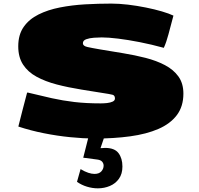

<svg xmlns="http://www.w3.org/2000/svg" viewBox="-20 -735 1093 1053"><path d="M497.6 24.9Q435.5 24.4 364.7 17.3Q293.9 10.3 221.2 -4.2Q148.4 -18.6 80.6 -41Q92.3 -89.8 104 -133.1Q115.7 -176.3 127.9 -224.1Q127.9 -227.5 131.8 -227.5Q203.1 -210 263.7 -196.5Q324.2 -183.1 388.2 -175.5Q452.1 -168 532.7 -168Q549.3 -168 567.1 -169.9Q585 -171.9 597.7 -177.7Q610.4 -183.6 610.4 -194.8Q610.4 -211.9 597.2 -215.3Q584 -218.8 576.2 -219.7Q499.5 -231.9 426.8 -243.7Q354 -255.4 291.3 -271.7Q228.5 -288.1 180.9 -314Q133.3 -339.8 106.7 -380.4Q80.1 -420.9 80.1 -481Q80.1 -544.9 109.9 -587.4Q139.6 -629.9 191.2 -655.5Q242.7 -681.2 308.6 -694.1Q374.5 -707 447 -711.2Q519.5 -715.3 590.3 -715.3Q632.8 -715.3 682.1 -709.5Q731.4 -703.6 779.8 -693.8Q828.1 -684.1 867.9 -672.4Q907.7 -660.6 931.2 -649.4Q914.6 -587.4 903.6 -545.7Q892.6 -503.9 878.4 -472.7Q811 -491.2 746.3 -503.9Q681.6 -516.6 627.7 -523.2Q573.7 -529.8 538.1 -529.8Q520 -529.8 495.6 -528.1Q471.2 -526.4 452.9 -519.8Q434.6 -513.2 434.6 -497.6Q434.6 -482.9 459.2 -477.3Q483.9 -471.7 529.8 -463.9Q591.3 -453.6 655.5 -443.1Q719.7 -432.6 778.8 -417.5Q837.9 -402.3 884.5 -377.9Q931.2 -353.5 958.5 -315.7Q985.8 -277.8 985.8 -221.7Q985.8 -151.4 950 -103.8Q914.1 -56.2 848.6 -27.8Q783.2 0.5 693.8 12.7Q604.5 24.9 497.6 24.9ZM516.6 297.9Q486.8 297.9 457 288.8Q427.2 279.8 402.3 262.2L421.9 192.4Q445.3 206.5 464.1 212.6Q482.9 218.8 498 218.8Q523.4 218.8 535.9 204.8Q548.3 190.9 548.3 173.3Q548.3 161.6 540.5 152.1Q532.7 142.6 514.2 140.1L436.5 129.9L467.3 8.3H554.7L531.2 77.6Q544.4 76.2 556.6 76.2Q608.4 76.2 629.9 104.7Q651.4 133.3 651.4 178.2Q651.4 218.8 632.3 245.4Q613.3 272 582.5 284.9Q551.8 297.9 516.6 297.9Z"/></svg>

Font: Seymour One
Style: Regular
Weight: 400
Designer: Vernon Adams
Foundry: Vernon Adams
Version: Version 1.100; ttfautohint (v1.8.4.7-5d5b);gftools[0.9.33]